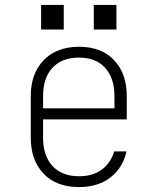

<svg xmlns="http://www.w3.org/2000/svg" viewBox="-20 -750 640 780"><path d="M301 10Q209 10 157 -44.5Q105 -99 105 -190V-360Q105 -451 157.5 -505.5Q210 -560 301 -560Q392 -560 443.5 -505.5Q495 -451 495 -360V-265H155V-190Q155 -118 193 -76Q231 -34 301 -34Q357 -34 393.5 -61Q430 -88 444 -135H494Q479 -68 428.5 -29Q378 10 301 10ZM155 -310H445V-360Q445 -432 407.5 -474Q370 -516 301 -516Q231 -516 193 -474.5Q155 -433 155 -360ZM147 -730H239V-630H147ZM361 -730H453V-630H361Z"/></svg>

Font: Tiny Thin
Style: Regular
Weight: 100
Monospace: yes
Designer: Philipp Nurullin, Konstantin Bulenkov
Foundry: JetBrains
Version: Version 2.251; ttfautohint (v1.8.4.7-5d5b)